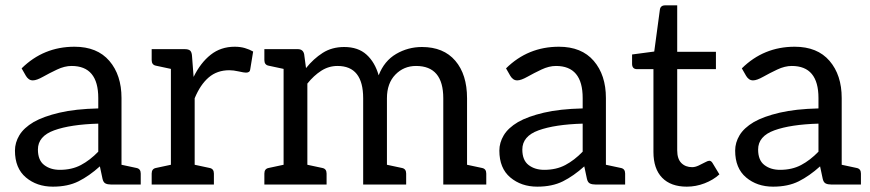

<svg xmlns="http://www.w3.org/2000/svg" viewBox="-20 -691 3257 719"><path d="M178 8Q118 8 77 -26.5Q36 -61 36 -127Q36 -157 52.5 -184.5Q69 -212 106 -234Q143 -255 202.5 -269Q262 -283 348 -285V-324Q348 -444 248 -444Q222 -444 193.5 -430.5Q165 -417 141 -403.5Q117 -390 103 -390Q94 -390 87.5 -395Q81 -400 77 -407L61 -435Q143 -516 259 -516Q344 -516 389.5 -463Q435 -410 435 -324V-74L491 -62Q507 -59 507 -41V0H396Q383 0 375 -4Q367 -8 364 -21L354 -68Q314 -32 274 -12Q234 8 178 8ZM204 -55Q249 -55 283 -73Q317 -91 348 -123V-228Q244 -225 183 -203Q122 -181 122 -131Q122 -91 145.5 -73Q169 -55 204 -55Z M548 0V-41Q548 -59 564 -62L620 -74V-433L564 -445Q548 -448 548 -466V-507H671Q686 -507 692 -501.5Q698 -496 699 -482L705 -403Q731 -456 769 -486Q807 -516 859 -516Q880 -516 897 -511Q914 -506 928 -498L917 -431Q916 -419 901 -419Q894 -419 874 -423.5Q854 -428 839 -428Q793 -428 761.5 -401Q730 -374 709 -323V-74L765 -62Q781 -59 781 -41V0Z M970 0V-41Q970 -59 986 -62L1042 -74V-433L986 -445Q970 -448 970 -466V-507H1095Q1115 -507 1119 -488L1126 -436Q1154 -471 1188.5 -493Q1223 -515 1269 -515Q1321 -515 1352.5 -486.5Q1384 -458 1398 -409Q1419 -463 1463.5 -489Q1508 -515 1560 -515Q1641 -515 1685 -463.5Q1729 -412 1729 -323V-74L1785 -62Q1801 -59 1801 -41V0H1640V-323Q1640 -444 1538 -444Q1492 -444 1460.5 -411.5Q1429 -379 1429 -323V-74L1485 -62Q1501 -59 1501 -41V0H1340V-323Q1340 -444 1244 -444Q1211 -444 1183 -426Q1155 -408 1131 -378V-74L1187 -62Q1203 -59 1203 -41V0Z M1992 8Q1932 8 1891 -26.5Q1850 -61 1850 -127Q1850 -157 1866.5 -184.5Q1883 -212 1920 -234Q1957 -255 2016.5 -269Q2076 -283 2162 -285V-324Q2162 -444 2062 -444Q2036 -444 2007.5 -430.5Q1979 -417 1955 -403.5Q1931 -390 1917 -390Q1908 -390 1901.5 -395Q1895 -400 1891 -407L1875 -435Q1957 -516 2073 -516Q2158 -516 2203.5 -463Q2249 -410 2249 -324V-74L2305 -62Q2321 -59 2321 -41V0H2210Q2197 0 2189 -4Q2181 -8 2178 -21L2168 -68Q2128 -32 2088 -12Q2048 8 1992 8ZM2018 -55Q2063 -55 2097 -73Q2131 -91 2162 -123V-228Q2058 -225 1997 -203Q1936 -181 1936 -131Q1936 -91 1959.5 -73Q1983 -55 2018 -55Z M2552 8Q2492 8 2459.5 -25.5Q2427 -59 2427 -122V-432H2366Q2347 -432 2347 -452V-487L2430 -498L2451 -654Q2453 -671 2471 -671H2516V-497H2661V-432H2516V-128Q2516 -96 2531.5 -80.5Q2547 -65 2572 -65Q2583 -65 2596 -71Q2609 -77 2620 -83Q2631 -89 2636 -89Q2643 -89 2648 -81L2674 -38Q2651 -17 2618.5 -4.5Q2586 8 2552 8Z M2875 8Q2815 8 2774 -26.5Q2733 -61 2733 -127Q2733 -157 2749.5 -184.5Q2766 -212 2803 -234Q2840 -255 2899.5 -269Q2959 -283 3045 -285V-324Q3045 -444 2945 -444Q2919 -444 2890.5 -430.5Q2862 -417 2838 -403.5Q2814 -390 2800 -390Q2791 -390 2784.5 -395Q2778 -400 2774 -407L2758 -435Q2840 -516 2956 -516Q3041 -516 3086.5 -463Q3132 -410 3132 -324V-74L3188 -62Q3204 -59 3204 -41V0H3093Q3080 0 3072 -4Q3064 -8 3061 -21L3051 -68Q3011 -32 2971 -12Q2931 8 2875 8ZM2901 -55Q2946 -55 2980 -73Q3014 -91 3045 -123V-228Q2941 -225 2880 -203Q2819 -181 2819 -131Q2819 -91 2842.5 -73Q2866 -55 2901 -55Z"/></svg>

Font: Aleo
Style: Regular
Weight: 400
Designer: Alessio Laiso
Foundry: Alessio Laiso
Version: Version 2.001; ttfautohint (v1.8.4.7-5d5b);gftools[0.9.29]